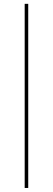

<svg xmlns="http://www.w3.org/2000/svg" viewBox="-20 -730 269 976"><path d="M123.5 -710.5V225.5H105.5V-710.5Z"/></svg>

Font: Anek Devanagari Thin
Style: Regular
Weight: 250
Designer: Kailash Malviya (Devanagari) & Yesha Goshar (Latin)
Foundry: Ek Type
Version: Version 1.003